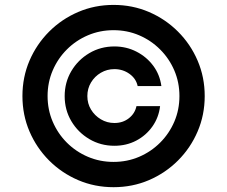

<svg xmlns="http://www.w3.org/2000/svg" viewBox="-20 -759 934 790"><path d="M246.1 -363.3Q246.1 -419.9 273.4 -466.3Q300.8 -512.7 347.4 -540.3Q394 -567.9 450.7 -567.9Q500 -567.9 541.7 -546.4Q583.5 -524.9 610.6 -488.3Q637.7 -451.7 644 -404.8H546.4Q540 -435.5 512.7 -455.1Q485.4 -474.6 450.7 -474.6Q420.4 -474.6 395 -459.7Q369.6 -444.8 354.5 -419.7Q339.4 -394.5 339.4 -363.8Q339.4 -333 354.5 -308.1Q369.6 -283.2 395 -268.1Q420.4 -252.9 450.7 -252.9Q485.4 -252.9 510.3 -272.5Q535.2 -292 541.5 -322.3H638.7Q633.3 -275.9 607.2 -238.8Q581.1 -201.7 540.5 -180.4Q500 -159.2 450.7 -159.2Q394 -159.2 347.4 -186.8Q300.8 -214.4 273.4 -260.7Q246.1 -307.1 246.1 -363.3ZM447.3 11.2Q369.6 11.2 301.8 -17.8Q233.9 -46.9 182.1 -98.6Q130.4 -150.4 101.3 -218.3Q72.3 -286.1 72.3 -363.8Q72.3 -441.4 101.3 -509.3Q130.4 -577.1 182.1 -628.9Q233.9 -680.7 301.8 -709.7Q369.6 -738.8 447.3 -738.8Q524.9 -738.8 592.8 -709.7Q660.6 -680.7 712.4 -628.9Q764.2 -577.1 793.2 -509.3Q822.3 -441.4 822.3 -363.8Q822.3 -286.1 793.2 -218.3Q764.2 -150.4 712.4 -98.6Q660.6 -46.9 592.8 -17.8Q524.9 11.2 447.3 11.2ZM447.3 -92.8Q503.4 -92.8 552.5 -113.8Q601.6 -134.8 638.9 -172.1Q676.3 -209.5 697.3 -258.5Q718.3 -307.6 718.3 -363.8Q718.3 -419.9 697.3 -469Q676.3 -518.1 638.9 -555.4Q601.6 -592.8 552.5 -613.8Q503.4 -634.8 447.3 -634.8Q391.1 -634.8 341.8 -613.8Q292.5 -592.8 255.1 -555.4Q217.8 -518.1 196.8 -469Q175.8 -419.9 175.8 -363.8Q175.8 -307.6 196.8 -258.5Q217.8 -209.5 255.1 -172.1Q292.5 -134.8 341.8 -113.8Q391.1 -92.8 447.3 -92.8Z"/></svg>

Font: Inter 28pt SemiBold
Style: Regular
Weight: 600
Designer: Rasmus Andersson
Foundry: rsms
Version: Version 4.001;git-66647c0bb